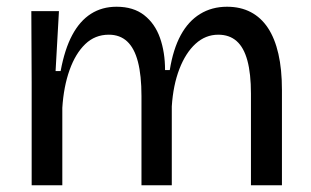

<svg xmlns="http://www.w3.org/2000/svg" viewBox="-20 -550 922 570"><path d="M74 0V-305L73 -517H155L145 -339H160Q172 -404 194.5 -446Q217 -488 250 -509Q283 -530 326 -530Q376 -530 408 -505Q440 -480 455 -437.5Q470 -395 470 -342H484Q494 -404 516.5 -445.5Q539 -487 574 -508.5Q609 -530 654 -530Q694 -530 724.5 -514Q755 -498 775.5 -467Q796 -436 806.5 -390Q817 -344 817 -283V0H725V-272Q725 -331 714.5 -370Q704 -409 682.5 -428Q661 -447 628 -447Q590 -447 560.5 -420Q531 -393 512.5 -345Q494 -297 490 -234V0H400V-265Q400 -326 389.5 -366.5Q379 -407 357.5 -427Q336 -447 303 -447Q262 -447 233 -419Q204 -391 186.5 -342Q169 -293 165 -230V0Z"/></svg>

Font: Bricolage Grotesque 28pt
Style: Regular
Weight: 400
Version: Version 1.001;gftools[0.9.33.dev8+g029e19f]